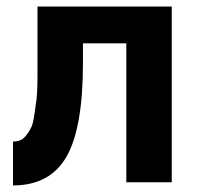

<svg xmlns="http://www.w3.org/2000/svg" viewBox="-20 -560 613 590"><path d="M95.2 -540H507.8V0H368.2V-426.8H234.9V-366.2Q234.9 -166 184.1 -78.1Q133.3 9.8 20 9.8V-125Q41.5 -125 53.5 -136.2Q65.4 -147.5 76.2 -168.9Q79.6 -175.8 82 -187.5Q84.5 -199.2 86.9 -216.3Q89.4 -233.4 89.8 -237.8Q95.2 -265.1 95.2 -328.1Z"/></svg>

Font: Miedinger*
Style: Bold
Weight: 700
Version: Version 001.000